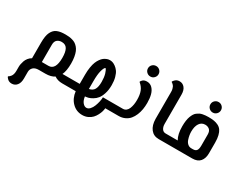

<svg xmlns="http://www.w3.org/2000/svg" viewBox="-104 -1246 2630 2093"><g transform="rotate(30 1211.0 -199.5)"><path d="M542 -90.8H689V0H589.8Q531.7 0 491.2 -28.8Q449.7 0 378.9 0H296.9Q249.5 0 226.3 22.9Q203.1 45.9 203.1 79.1V162.1Q203.1 217.3 178 247.6Q152.8 277.8 113.8 277.8Q83 277.8 63.2 260.7Q43.5 243.7 40 229Q48.8 223.6 55.2 218.5Q61.5 213.4 70.6 201.9Q79.6 190.4 84.7 172.4Q89.8 154.3 89.8 130.9V80.1Q89.8 64 93.3 45.4Q96.7 26.9 104.5 4.2Q112.3 -18.6 128.9 -39.3Q145.5 -60.1 168.9 -73.2V-269Q168.9 -312.5 174.3 -345.7Q179.7 -378.9 191.2 -401.9Q202.6 -424.8 217.8 -440.2Q232.9 -455.6 254.9 -464.4Q276.9 -473.1 301 -476.6Q325.2 -480 356.9 -480Q381.8 -480 401.9 -477.8Q421.9 -475.6 444.3 -469.2Q466.8 -462.9 483.9 -451.9Q501 -440.9 517.1 -422.4Q533.2 -403.8 543.7 -378.7Q554.2 -353.5 560.5 -317.1Q566.9 -280.8 566.9 -235.8Q566.9 -143.6 542 -90.8ZM365.2 -90.8Q453.1 -90.8 453.1 -241.2Q453.1 -315.9 431.9 -352.5Q410.6 -389.2 361.8 -389.2Q327.6 -389.2 304.9 -370.1Q282.2 -351.1 282.2 -308.1V-90.8Z M1219.7 -90.8V0H1132.8Q1131.3 19 1125 41.5Q1118.7 64 1104.7 91.1Q1090.8 118.2 1071 139.4Q1051.3 160.6 1019.8 175.3Q988.3 189.9 950.2 189.9Q875 189.9 822.8 137.2Q770.5 84.5 760.7 0H689V-90.8H758.8V-206.1Q758.8 -257.8 765.9 -300.3Q772.9 -342.8 784.2 -370.6Q795.4 -398.4 810.8 -419.4Q826.2 -440.4 840.6 -451.7Q855 -462.9 871.1 -469.7Q887.2 -476.6 897.7 -478.3Q908.2 -480 917 -480Q932.1 -480 949.5 -474.9Q966.8 -469.7 988.5 -454.1Q1010.3 -438.5 1027.3 -414.8Q1044.4 -391.1 1056.2 -348.9Q1067.9 -306.6 1067.9 -252.9Q1067.9 -192.4 1052.7 -145.5Q1037.6 -98.6 1016.6 -72.8Q995.6 -46.9 967 -30Q938.5 -13.2 917.5 -7.8Q896.5 -2.4 876 -1Q882.3 46.9 904.1 73Q925.8 99.1 951.2 99.1Q974.1 99.1 993.9 77.9Q1013.7 56.6 1025.6 25.6Q1037.6 -5.4 1044.2 -36.4Q1050.8 -67.4 1050.8 -90.8ZM916 -381.8Q899.4 -374 886.2 -324.7Q873 -275.4 873 -190.9V-92.8Q917.5 -101.1 936.3 -133.3Q955.1 -165.5 955.1 -229Q955.1 -286.1 943.1 -326.9Q931.2 -367.7 916 -381.8Z M1384.8 -544.9Q1356.9 -544.9 1337.4 -564.2Q1317.9 -583.5 1317.9 -610.8Q1317.9 -638.7 1337.4 -657.7Q1356.9 -676.8 1384.8 -676.8Q1412.1 -676.8 1431.4 -657.7Q1450.7 -638.7 1450.7 -610.8Q1450.7 -584 1431.4 -564.5Q1412.1 -544.9 1384.8 -544.9ZM1219.7 0V-90.8H1301.8Q1325.2 -90.8 1342.5 -104.7Q1359.9 -118.7 1369.4 -142.6Q1378.9 -166.5 1383.3 -193.6Q1387.7 -220.7 1387.7 -251Q1387.7 -316.9 1370.8 -359.6Q1354 -402.3 1312.5 -436Q1316.4 -451.7 1334.2 -465.8Q1352.1 -480 1382.8 -480Q1423.3 -480 1450.4 -451.9Q1477.5 -423.8 1489 -380.1Q1500.5 -336.4 1500.5 -278.8Q1500.5 -236.8 1494.1 -198.2Q1487.8 -159.7 1472.7 -123Q1457.5 -86.4 1435.1 -59.6Q1412.6 -32.7 1377.7 -16.4Q1342.8 0 1299.8 0Z M1804.2 0Q1740.2 0 1703.4 -46.9Q1666.5 -93.8 1665.5 -173.8V-513.2Q1665.5 -532.2 1661.6 -548.1Q1657.7 -564 1652.8 -573.5Q1647.9 -583 1639.6 -591.6Q1631.3 -600.1 1627 -603.3Q1622.6 -606.4 1615.2 -610.8Q1618.7 -625.5 1638.7 -642.8Q1658.7 -660.2 1689.5 -660.2Q1728.5 -660.2 1753.4 -629.6Q1778.3 -599.1 1778.3 -543.9V-176.8Q1778.3 -139.2 1794.4 -115Q1810.5 -90.8 1840.3 -90.8H1882.3V0Z M2170.4 -544.9Q2142.6 -544.9 2123 -564.2Q2103.5 -583.5 2103.5 -610.8Q2103.5 -638.7 2123 -657.7Q2142.6 -676.8 2170.4 -676.8Q2197.8 -676.8 2217 -657.7Q2236.3 -638.7 2236.3 -610.8Q2236.3 -584 2217 -564.5Q2197.8 -544.9 2170.4 -544.9ZM2157.2 -480Q2196.8 -480 2225.6 -475.3Q2254.4 -470.7 2280.5 -457.8Q2306.6 -444.8 2322.8 -422.1Q2338.9 -399.4 2348.1 -362.3Q2357.4 -325.2 2357.4 -273.9V-140.1Q2357.4 -75.7 2325.4 -37.8Q2293.5 0 2227.5 0H1882.3V-90.8H1992.2Q1957.5 -148.9 1957.5 -250Q1957.5 -288.6 1961.9 -319.8Q1966.3 -351.1 1974.9 -374Q1983.4 -397 1994.1 -414.6Q2004.9 -432.1 2020 -443.4Q2035.2 -454.6 2050 -462.2Q2064.9 -469.7 2084 -473.4Q2103 -477.1 2119.6 -478.5Q2136.2 -480 2157.2 -480ZM2243.2 -169.9V-309.1Q2243.2 -353 2221.2 -371.6Q2199.2 -390.1 2167.5 -390.1Q2122.1 -390.1 2096.7 -352.3Q2071.3 -314.5 2071.3 -249Q2071.3 -227.1 2075.2 -203.1Q2079.1 -179.2 2088.1 -152.3Q2097.2 -125.5 2116.7 -108.2Q2136.2 -90.8 2163.1 -90.8H2184.1Q2215.8 -90.8 2229.5 -109.4Q2243.2 -127.9 2243.2 -169.9Z"/></g></svg>

Font: El Messiri SemiBold
Style: Regular
Weight: 600
Designer: Mohamed Gaber
Foundry: Kief Type Foundry
Version: Version 2.007;PS 002.007;hotconv 1.0.88;makeotf.lib2.5.64775